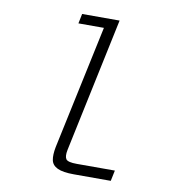

<svg xmlns="http://www.w3.org/2000/svg" viewBox="-80 -781 792 853"><g transform="rotate(10 316.0 -354.0)"><path d="M309 0Q260 0 235.5 -11.5Q211 -23 206.5 -46Q202 -69 209 -105L328 -664H213L222 -708H391L263 -102Q257 -72 265.5 -60Q274 -48 314 -48H486L476 0Z"/></g></svg>

Font: Atkinson Hyperlegible Mono ExtraLight
Style: Italic
Weight: 200
Italic angle: -12°
Monospace: yes
Designer: Elliott Scott, Megan Eiswerth, Linus Boman, Theodore Petrosky, Letters from Sweden
Foundry: Applied Design Works, Letters from Sweden
Version: Version 2.001